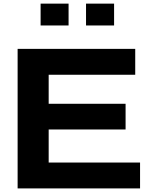

<svg xmlns="http://www.w3.org/2000/svg" viewBox="-20 -1049 874 1069"><path d="M78.1 0V-776.9H732.9V-632.8H251V-471.2H679.2V-328.1H251V-144H759.8V0ZM206.1 -1028.8H361.8V-907.2H206.1ZM459 -1028.8H615.2V-907.2H459Z"/></svg>

Font: Sporting Grotesque
Style: Gras
Weight: 700
Designer: Lucas LE BIHAN
Foundry: Lucas LE BIHAN
Version: Version 1.001